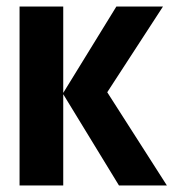

<svg xmlns="http://www.w3.org/2000/svg" viewBox="-20 -569 540 589"><path d="M174 0V-280L345 0H492L309 -286L480 -549H337L174 -284V-549H40V0Z"/></svg>

Font: Noto Sans Mono UI Condensed ExtraBold
Style: Regular
Weight: 800
Width: 3
Designer: Monotype Design team
Foundry: Monotype Imaging Inc.
Version: 1.000